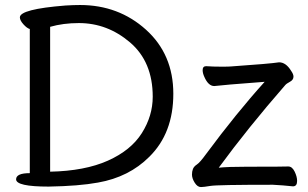

<svg xmlns="http://www.w3.org/2000/svg" viewBox="-20 -738 1240 774"><path d="M182.1 -45.9Q321.8 -48.8 414.8 -90.3Q507.8 -131.8 551.8 -201.4Q595.7 -271 595.7 -348.1Q595.7 -488.8 504.4 -566.9Q413.1 -645 297.9 -645Q234.9 -645 182.1 -629.9ZM175.8 14.2Q44.9 14.2 44.9 -15.1Q44.9 -40 100.1 -40V-621.1Q88.9 -624 74.5 -639.9Q60.1 -655.8 60.1 -668Q60.1 -701.2 244.1 -715.8Q276.9 -717.8 302.7 -717.8Q458 -717.8 568.4 -618.4Q678.7 -519 678.7 -360.1Q678.7 -201.2 582 -106Q500 -23.9 375 -2Q297.9 12.2 175.8 14.2ZM790 16.1Q775.9 16.1 764.9 -1.5Q753.9 -19 753.9 -34.2Q753.9 -46.9 757.8 -56.9Q761.7 -66.9 773.9 -75Q786.1 -83 810.1 -116.2Q933.1 -282.2 1046.9 -408.2Q872.1 -395 843.8 -391.1Q819.8 -391.1 803.7 -428.2Q796.9 -442.9 796.9 -455.1Q796.9 -471.2 811 -471.2Q837.9 -469.2 875 -469.2Q902.8 -469.2 912.1 -470.2Q1067.9 -481 1105 -486.8Q1132.8 -486.8 1153.8 -452.1Q1163.1 -439 1163.1 -429.2Q1163.1 -416 1148.9 -408.4Q1134.8 -400.9 1129.9 -395Q980 -223.1 861.8 -62Q898.9 -65.9 976.1 -65.9Q1126 -65.9 1142.1 -66.9Q1157.7 -66.9 1167.7 -46.4Q1177.7 -25.9 1177.7 -8.8Q1177.7 13.2 1161.1 13.2Q1120.1 8.8 1080.1 6.8Q855 6.8 827.9 11.5Q800.8 16.1 790 16.1Z"/></svg>

Font: LXGW WenKai GB Screen
Style: Regular
Weight: 400
Designer: LXGW / Fontworks Inc.
Foundry: LXGW / Fontworks Inc.
Version: Version 1.321;February 19, 2024;FontCreator 14.0.0.2901 64-b